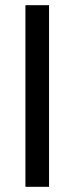

<svg xmlns="http://www.w3.org/2000/svg" viewBox="-20 -720 289 740"><path d="M169 0V-700H78V0Z"/></svg>

Font: Advent Pro
Style: SemiBold
Weight: 600
Designer: Andreas Kalpakidis
Foundry: Andreas Kalpakidis
Version: Version 2.002 2008